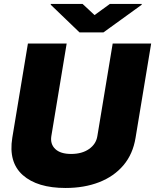

<svg xmlns="http://www.w3.org/2000/svg" viewBox="-20 -949 790 978"><path d="M554 -727.3H750L670.5 -247.2Q657 -164.1 608.7 -107.1Q560.4 -50.1 484.7 -20.8Q409.1 8.5 313.9 8.5Q170.1 8.5 96.2 -57Q22.4 -122.5 42.6 -247.2L122.2 -727.3H319.6L241.5 -255.7Q235.1 -215.2 261.5 -190Q288 -164.8 342.3 -164.8Q397.7 -164.8 433.6 -190Q469.5 -215.2 475.9 -255.7ZM400.6 -929 461.6 -872.2 539.8 -929H701.7V-924.7L507.1 -784.1H384.9L238.6 -924.7V-929Z"/></svg>

Font: Inter UI Black
Style: Italic
Weight: 900
Italic angle: -9.39999°
Designer: Rasmus Andersson
Foundry: rsms
Version: 3.2;8d6f07862